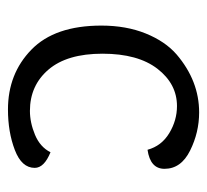

<svg xmlns="http://www.w3.org/2000/svg" viewBox="-39 -476 525 487"><g transform="rotate(90 223.5 -232.5)"><path d="M261.2 -45.9Q291 -45.9 322 -58.8Q353 -71.8 366.2 -98.1Q405.8 -82 405.8 -58.1Q405.8 -24.9 360.4 -7.6Q314.9 9.8 257.8 9.8Q167 9.8 106 -49.6Q44.9 -108.9 44.9 -227.1Q44.9 -290 64.9 -339.6Q85 -389.2 118.2 -418Q185.1 -475.1 265.1 -475.1Q315.9 -475.1 362.1 -452.1Q408.2 -429.2 408.2 -387.2Q408.2 -351.1 359.9 -344.2Q350.1 -379.9 317.6 -399.4Q285.2 -418.9 249 -418.9Q192.9 -418.9 154.5 -369.4Q116.2 -319.8 116.2 -230Q116.2 -140.1 156.5 -93Q196.8 -45.9 261.2 -45.9Z"/></g></svg>

Font: Sukar
Style: Regular
Weight: 400
Designer: Dario Muhafara - Ghiath Alsory
Foundry: Dario Muhafara - Ghiath Alsory
Version: Version 1.00 March 17, 2016, initial release